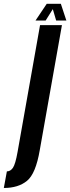

<svg xmlns="http://www.w3.org/2000/svg" viewBox="-128 -728 358 978"><path d="M-108.5 229.5 -93 145Q-74.5 145 -62 126.5Q-49.5 108 -38.5 46L76 -600H187.5L74.5 37Q54 157 9.5 193.2Q-35 229.5 -108.5 229.5ZM53 -623.5 110 -708.5H182L210 -623.5H158L141 -681.5L104.5 -623.5Z"/></svg>

Font: Anybody UltraCondensed SemiBold
Style: Italic
Weight: 600
Width: 1
Italic angle: -10°
Designer: Tyler Finck
Foundry: Etcetera Type Company
Version: Version 1.010; ttfautohint (v1.8.3) -l 8 -r 50 -G 200 -x 14 